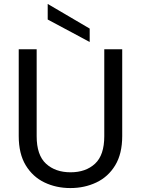

<svg xmlns="http://www.w3.org/2000/svg" viewBox="-20 -947 715 974"><path d="M75 -697H166V-256Q166 -160 213.5 -116.5Q261 -73 338 -73Q415 -73 462 -116.5Q509 -160 509 -256V-697H600V-257Q600 -167 564.5 -108.5Q529 -50 469 -21.5Q409 7 337 7Q265 7 205.5 -21.5Q146 -50 110.5 -108.5Q75 -167 75 -257ZM222 -927 435 -802V-734L222 -848Z"/></svg>

Font: Poppins
Style: Regular
Weight: 400
Designer: Ninad Kale (Devanagari), Jonny Pinhorn (Latin)
Version: Version 5.002